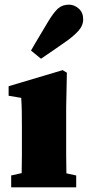

<svg xmlns="http://www.w3.org/2000/svg" viewBox="-20 -804 377 824"><path d="M28 0V-51L73 -61Q74 -98 74 -138.5Q74 -179 74 -210V-258Q74 -299 73.5 -326.5Q73 -354 71 -384L17 -393V-434L249 -503L267 -492L264 -343V-210Q264 -179 264 -137.5Q264 -96 265 -60L307 -51V0ZM113 -587Q120 -599 128 -613Q136 -627 150 -650Q164 -673 187 -712Q210 -750 228.5 -767Q247 -784 276 -784Q299 -784 318 -767Q337 -750 337 -721Q337 -694 316 -671Q295 -648 262 -625Q229 -602 209.5 -588.5Q190 -575 178 -567Q166 -559 156 -552Z"/></svg>

Font: Source Serif Pro Black
Style: Regular
Weight: 900
Designer: Frank Grießhammer
Foundry: Adobe Systems Incorporated
Version: Version 3.001;hotconv 1.0.111;makeotfexe 2.5.65597